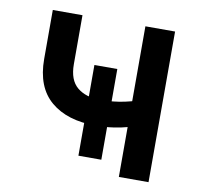

<svg xmlns="http://www.w3.org/2000/svg" viewBox="-66 -612 714 681"><g transform="rotate(10 291.0 -271.0)"><path d="M291.5 -165Q188.5 -165 129.6 -215.1Q70.8 -265.1 70.8 -366.2V-542.5H177.7V-366.2Q177.7 -309.1 208.7 -283.4Q239.7 -257.8 291.5 -257.8Q339.4 -257.8 380.1 -266.8Q420.9 -275.9 463.9 -291V-198.2Q439 -189 411.6 -181.4Q384.3 -173.8 354.2 -169.4Q324.2 -165 291.5 -165ZM404.3 0V-542.5H511.2V0ZM250 -49.3V-376H332.5V-49.3Z"/></g></svg>

Font: Inter 16pt Medium
Style: Regular
Weight: 500
Version: Version 4.001;git-66647c0bb